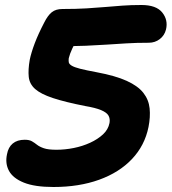

<svg xmlns="http://www.w3.org/2000/svg" viewBox="-20 -736 686 768"><path d="M194 12Q119 12 75.5 -5.5Q32 -23 16 -52.5Q0 -82 8 -119Q13 -147 31 -162Q49 -177 79 -177Q97 -177 107.5 -171Q118 -165 128 -157Q138 -149 155.5 -143Q173 -137 206 -137Q240 -137 275 -144Q310 -151 340.5 -165Q371 -179 392 -198.5Q413 -218 418 -244Q421 -261 414 -273.5Q407 -286 384.5 -295.5Q362 -305 320 -312Q239 -328 191 -344Q143 -360 120.5 -380Q98 -400 95 -428.5Q92 -457 99 -497Q105 -526 119 -563Q133 -600 157 -646Q171 -674 187 -687Q203 -700 230 -700Q285 -700 326 -702.5Q367 -705 401.5 -708Q436 -711 470 -713.5Q504 -716 546 -716Q605 -716 629 -686Q653 -656 644 -618Q638 -594 619 -579.5Q600 -565 575 -565Q525 -565 485 -562.5Q445 -560 406.5 -557.5Q368 -555 323.5 -553Q279 -551 221 -552L301 -596Q279 -563 269 -541.5Q259 -520 255 -503Q254 -495 255 -487.5Q256 -480 266.5 -473.5Q277 -467 300.5 -461Q324 -455 367 -447Q442 -433 487 -412.5Q532 -392 553.5 -364.5Q575 -337 578.5 -302.5Q582 -268 574 -228Q559 -154 508 -100Q457 -46 376.5 -17Q296 12 194 12Z"/></svg>

Font: Shantell Sans
Style: Bold Italic
Weight: 700
Italic angle: -11°
Designer: Stephen Nixon, Anya Danilova, Shantell Martin
Foundry: Arrow Type
Version: Version 1.011;[c5ecc13dd]